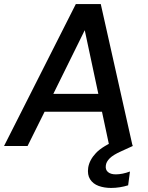

<svg xmlns="http://www.w3.org/2000/svg" viewBox="-35 -720 729 947"><path d="M-15 0 339 -700H462L619 0H504L468 -169H185L101 0ZM228 -257H450L383 -571ZM513 207Q479 207 451.5 197Q424 187 409.5 164.5Q395 142 400 107Q406 69 438.5 34.5Q471 0 549 -32L601 -53L620 0L561 27Q523 44 506 61Q489 78 487 96Q484 117 497.5 128.5Q511 140 536 140Q568 140 606 126L597 194Q578 200 556.5 203.5Q535 207 513 207Z"/></svg>

Font: Host Grotesk Medium
Style: Italic
Weight: 500
Italic angle: -8°
Designer: Doğukan Karapınar based on Poppins by Indian Type Foundry, Jonny Pinhorn
Foundry: Element Type
Version: Version 1.001; ttfautohint (v1.8.4.7-5d5b)